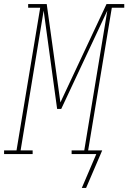

<svg xmlns="http://www.w3.org/2000/svg" viewBox="-60 -755 629 941"><path d="M362 166H341L412 0H291V-18H353L466 -703L240 -221H220L154 -703L41 -18H100V0H-40V-18H21L137 -717H78V-735H169L236 -253L462 -735H549V-717H488L372 -18H441Z"/></svg>

Font: Iosevka Curly Slab ThObl
Style: Regular
Weight: 100
Italic angle: -9°
Monospace: yes
Designer: Belleve Invis
Foundry: Belleve Invis
Version: Version 11.0.0; ttfautohint (v1.8.3)